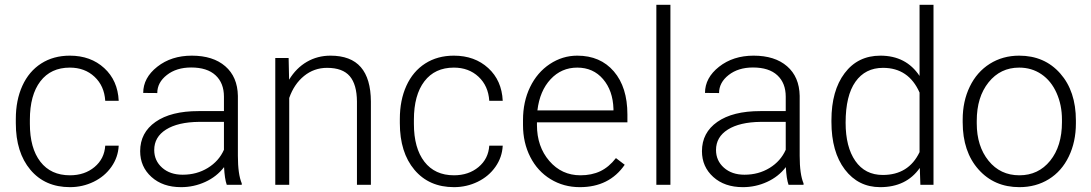

<svg xmlns="http://www.w3.org/2000/svg" viewBox="-20 -770 4547 800"><path d="M271.5 -39.6Q332.5 -39.6 373.8 -74Q415 -108.4 418.5 -163.1H474.6Q472.2 -114.7 444.3 -75Q416.5 -35.2 370.4 -12.7Q324.2 9.8 271.5 9.8Q167.5 9.8 106.7 -62.5Q45.9 -134.8 45.9 -256.8V-274.4Q45.9 -352.5 73.2 -412.6Q100.6 -472.7 151.6 -505.4Q202.6 -538.1 271 -538.1Q357.9 -538.1 414.3 -486.3Q470.7 -434.6 474.6 -350.1H418.5Q414.6 -412.1 373.8 -450.2Q333 -488.3 271 -488.3Q191.9 -488.3 148.2 -431.2Q104.5 -374 104.5 -271V-253.9Q104.5 -152.8 148.2 -96.2Q191.9 -39.6 271.5 -39.6Z M924.8 0Q916 -24.9 913.6 -73.7Q882.8 -33.7 835.2 -12Q787.6 9.8 734.4 9.8Q658.2 9.8 611.1 -32.7Q564 -75.2 564 -140.1Q564 -217.3 628.2 -262.2Q692.4 -307.1 807.1 -307.1H913.1V-367.2Q913.1 -423.8 878.2 -456.3Q843.3 -488.8 776.4 -488.8Q715.3 -488.8 675.3 -457.5Q635.3 -426.3 635.3 -382.3L576.7 -382.8Q576.7 -445.8 635.3 -491.9Q693.8 -538.1 779.3 -538.1Q867.7 -538.1 918.7 -493.9Q969.7 -449.7 971.2 -370.6V-120.6Q971.2 -43.9 987.3 -5.9V0ZM741.2 -42Q799.8 -42 845.9 -70.3Q892.1 -98.6 913.1 -146V-262.2H808.6Q721.2 -261.2 671.9 -230.2Q622.6 -199.2 622.6 -145Q622.6 -100.6 655.5 -71.3Q688.5 -42 741.2 -42Z M1182.6 -528.3 1184.6 -438Q1214.4 -486.8 1258.8 -512.5Q1303.2 -538.1 1356.9 -538.1Q1441.9 -538.1 1483.4 -490.2Q1524.9 -442.4 1525.4 -346.7V0H1467.3V-347.2Q1466.8 -418 1437.3 -452.6Q1407.7 -487.3 1342.8 -487.3Q1288.6 -487.3 1246.8 -453.4Q1205.1 -419.4 1185.1 -361.8V0H1127V-528.3Z M1871.6 -39.6Q1932.6 -39.6 1973.9 -74Q2015.1 -108.4 2018.6 -163.1H2074.7Q2072.3 -114.7 2044.4 -75Q2016.6 -35.2 1970.5 -12.7Q1924.3 9.8 1871.6 9.8Q1767.6 9.8 1706.8 -62.5Q1646 -134.8 1646 -256.8V-274.4Q1646 -352.5 1673.3 -412.6Q1700.7 -472.7 1751.7 -505.4Q1802.7 -538.1 1871.1 -538.1Q1958 -538.1 2014.4 -486.3Q2070.8 -434.6 2074.7 -350.1H2018.6Q2014.6 -412.1 1973.9 -450.2Q1933.1 -488.3 1871.1 -488.3Q1792 -488.3 1748.3 -431.2Q1704.6 -374 1704.6 -271V-253.9Q1704.6 -152.8 1748.3 -96.2Q1792 -39.6 1871.6 -39.6Z M2396 9.8Q2328.6 9.8 2274.2 -23.4Q2219.7 -56.6 2189.5 -116Q2159.2 -175.3 2159.2 -249V-270Q2159.2 -346.2 2188.7 -407.2Q2218.3 -468.3 2271 -503.2Q2323.7 -538.1 2385.3 -538.1Q2481.4 -538.1 2537.8 -472.4Q2594.2 -406.7 2594.2 -293V-260.3H2217.3V-249Q2217.3 -159.2 2268.8 -99.4Q2320.3 -39.6 2398.4 -39.6Q2445.3 -39.6 2481.2 -56.6Q2517.1 -73.7 2546.4 -111.3L2583 -83.5Q2518.6 9.8 2396 9.8ZM2385.3 -488.3Q2319.3 -488.3 2274.2 -439.9Q2229 -391.6 2219.2 -310.1H2536.1V-316.4Q2533.7 -392.6 2492.7 -440.4Q2451.7 -488.3 2385.3 -488.3Z M2773.4 0H2714.8V-750H2773.4Z M3265.6 0Q3256.8 -24.9 3254.4 -73.7Q3223.6 -33.7 3176 -12Q3128.4 9.8 3075.2 9.8Q2999 9.8 2951.9 -32.7Q2904.8 -75.2 2904.8 -140.1Q2904.8 -217.3 2969 -262.2Q3033.2 -307.1 3147.9 -307.1H3253.9V-367.2Q3253.9 -423.8 3219 -456.3Q3184.1 -488.8 3117.2 -488.8Q3056.2 -488.8 3016.1 -457.5Q2976.1 -426.3 2976.1 -382.3L2917.5 -382.8Q2917.5 -445.8 2976.1 -491.9Q3034.7 -538.1 3120.1 -538.1Q3208.5 -538.1 3259.5 -493.9Q3310.5 -449.7 3312 -370.6V-120.6Q3312 -43.9 3328.1 -5.9V0ZM3082 -42Q3140.6 -42 3186.8 -70.3Q3232.9 -98.6 3253.9 -146V-262.2H3149.4Q3062 -261.2 3012.7 -230.2Q2963.4 -199.2 2963.4 -145Q2963.4 -100.6 2996.3 -71.3Q3029.3 -42 3082 -42Z M3444.3 -269Q3444.3 -392.1 3499.3 -465.1Q3554.2 -538.1 3648.4 -538.1Q3755.4 -538.1 3811.5 -453.6V-750H3869.6V0H3814.9L3812.5 -70.3Q3756.3 9.8 3647.5 9.8Q3556.2 9.8 3500.2 -63.7Q3444.3 -137.2 3444.3 -262.2ZM3503.4 -258.8Q3503.4 -157.7 3543.9 -99.4Q3584.5 -41 3658.2 -41Q3766.1 -41 3811.5 -136.2V-384.3Q3766.1 -487.3 3659.2 -487.3Q3585.4 -487.3 3544.4 -429.4Q3503.4 -371.6 3503.4 -258.8Z M3991.2 -272Q3991.2 -348.1 4020.8 -409.2Q4050.3 -470.2 4104.2 -504.2Q4158.2 -538.1 4226.6 -538.1Q4332 -538.1 4397.5 -464.1Q4462.9 -390.1 4462.9 -268.1V-255.9Q4462.9 -179.2 4433.3 -117.9Q4403.8 -56.6 4350.1 -23.4Q4296.4 9.8 4227.5 9.8Q4122.6 9.8 4056.9 -64.2Q3991.2 -138.2 3991.2 -260.3ZM4049.8 -255.9Q4049.8 -161.1 4098.9 -100.3Q4147.9 -39.6 4227.5 -39.6Q4306.6 -39.6 4355.7 -100.3Q4404.8 -161.1 4404.8 -260.7V-272Q4404.8 -332.5 4382.3 -382.8Q4359.9 -433.1 4319.3 -460.7Q4278.8 -488.3 4226.6 -488.3Q4148.4 -488.3 4099.1 -427Q4049.8 -365.7 4049.8 -266.6Z"/></svg>

Font: Shabnam Thin FD
Style: Thin-FD
Weight: 100
Foundry: DejaVu fonts team - Redesigned by Saber Rastikerdar - Based on Vazir font
Version: Version 5.0.0